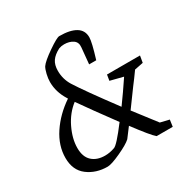

<svg xmlns="http://www.w3.org/2000/svg" viewBox="-145 -734 841 867"><g transform="rotate(-30 275.0 -301.0)"><path d="M499 -309Q487 -292 475.5 -276.5Q464 -261 454 -248L389 -159L476 -46L522 -35L517 0H433Q412 -17 348 -103L311 -54Q293 -37 243 -14Q193 9 173 9Q113 9 70 -23.5Q27 -56 27 -120Q27 -184 66.5 -243.5Q106 -303 171 -347L168 -352Q138 -400 138 -452Q138 -470 143 -491.5Q148 -513 155 -525Q168 -544 216.5 -577.5Q265 -611 278 -611Q334 -611 363.5 -593Q393 -575 393 -539Q393 -514 368 -433H331L339 -517Q342 -543 323.5 -555.5Q305 -568 278 -568Q263 -568 250 -563Q221 -548 207.5 -528.5Q194 -509 194 -478Q194 -435 216 -399Q253 -340 362 -194Q400 -246 440 -306L373 -323L378 -353H550L544 -318ZM320 -139Q235 -254 190 -319Q147 -286 121.5 -233Q96 -180 96 -132Q96 -86 121 -63Q146 -40 188 -40Q213 -40 238 -49Q255 -53 320 -139Z"/></g></svg>

Font: Grenze Light
Style: Italic
Weight: 300
Italic angle: -10°
Designer: Renata Polastri
Foundry: Omnibus-Type
Version: Version 1.002; ttfautohint (v1.8)